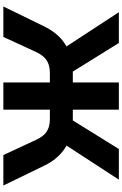

<svg xmlns="http://www.w3.org/2000/svg" viewBox="193 -938 745 1172"><g transform="rotate(90 566.0 -352.5)"><path d="M20 0 144 -254Q167 -300 198 -333.5Q229 -367 267.5 -387.5Q306 -408 351 -416L274 -370L55 -705H243L431 -402L406 -424H484V-705H650V-424H727L702 -402L890 -705H1077L859 -370L783 -416Q828 -408 866 -387.5Q904 -367 935.5 -333.5Q967 -300 989 -255L1113 0H927L834 -200Q814 -244 784.5 -264Q755 -284 706 -284H650V0H484V-284H427Q379 -284 349 -264.5Q319 -245 298 -200L206 0Z"/></g></svg>

Font: Nunito Sans 6pt ExtraBold
Style: Regular
Weight: 800
Version: Version 3.101;gftools[0.9.27]